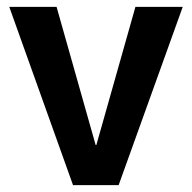

<svg xmlns="http://www.w3.org/2000/svg" viewBox="-20 -540 560 560"><path d="M7 -520H145L259 -117H261L375 -520H513L326 0H193Z"/></svg>

Font: Murecho Medium
Style: Regular
Weight: 500
Designer: Neil Summerour
Foundry: Positype
Version: Version 1.010; ttfautohint (v1.8.3)